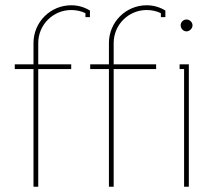

<svg xmlns="http://www.w3.org/2000/svg" viewBox="-20 -708 807 728"><path d="M607 -668C586 -681 562 -688 536 -688C457 -688 393 -624 393 -545V-464H322V-446H393V0H411V-446H572V-464H411V-545C411 -614 467 -670 536 -670C555 -670 574 -666 590 -658V-643H607ZM678 -446V0H696V-464H661V-446ZM665 -612C665 -600 675 -589 687 -589C699 -589 710 -600 710 -612C710 -624 699 -634 687 -634C675 -634 665 -624 665 -612ZM321 -668C300 -681 276 -688 250 -688C171 -688 107 -624 107 -545V-464H36V-446H107V0H125V-446H250V-464H125V-545C125 -614 181 -670 250 -670C269 -670 288 -666 304 -658V-643H321Z"/></svg>

Font: Rawengulk
Style: Light
Weight: 300
Version: Version 0.9